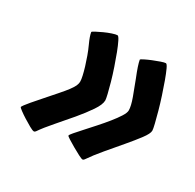

<svg xmlns="http://www.w3.org/2000/svg" viewBox="-100 -550 639 629"><g transform="rotate(30 219.0 -236.0)"><path d="M332 -246Q332 -262 321.5 -291Q311 -320 300 -348Q283 -390 280 -408Q280 -410 291 -415.5Q302 -421 315.5 -426.5Q329 -432 342 -436.5Q355 -441 360 -441Q364 -441 370.5 -427Q377 -413 385 -391Q393 -369 401.5 -343Q410 -317 416.5 -293.5Q423 -270 427.5 -251.5Q432 -233 432 -227Q432 -216 415.5 -194Q399 -172 376 -145Q353 -118 328.5 -89Q304 -60 287 -35Q284 -31 281 -31Q277 -31 264.5 -37.5Q252 -44 238 -52Q224 -60 213 -67Q202 -74 202 -76Q202 -79 211.5 -90Q221 -101 235.5 -117Q250 -133 267 -152Q284 -171 298.5 -189Q313 -207 322.5 -222Q332 -237 332 -246ZM147 -249Q147 -256 144 -269.5Q141 -283 136 -299.5Q131 -316 124.5 -334Q118 -352 111 -367Q99 -393 97 -407Q97 -409 107.5 -414.5Q118 -420 131 -426Q144 -432 157.5 -436.5Q171 -441 177 -441Q181 -441 188 -427Q195 -413 203 -392Q211 -371 219.5 -346Q228 -321 234.5 -298Q241 -275 245 -258Q249 -241 249 -236Q249 -220 232 -195Q215 -170 191.5 -142Q168 -114 143 -85.5Q118 -57 103 -35Q100 -31 97 -31Q92 -31 79.5 -38Q67 -45 53.5 -53.5Q40 -62 30 -69.5Q20 -77 20 -79Q20 -81 26 -89Q32 -97 40.5 -107Q49 -117 57.5 -126.5Q66 -136 71 -142Q92 -166 106.5 -182.5Q121 -199 130 -211Q139 -223 143 -231.5Q147 -240 147 -249Z"/></g></svg>

Font: Praegefest
Style: Regular
Weight: 600
Designer: Peter Wiegel nach alter Vorlage
Foundry: Peter Wiegel
Version: Version 1.000